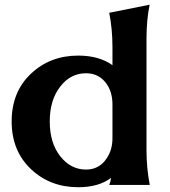

<svg xmlns="http://www.w3.org/2000/svg" viewBox="-20 -782 718 812"><path d="M613.3 0Q613.3 0 441.9 0Q447.8 -13.7 449.7 -29.8Q397.5 9.8 310.5 9.8Q192.4 9.8 111.3 -66.4Q29.3 -143.6 29.3 -268.6Q29.3 -393.6 111.3 -470.7Q192.4 -546.9 310.5 -546.9Q398.9 -546.9 455.6 -506.3V-583.5Q455.6 -659.2 441.9 -728L612.8 -762.2Q599.6 -698.2 599.6 -619.6V-143.6Q599.6 -73.2 613.3 0ZM343.8 -64.9Q399.9 -64.9 431.2 -112.3Q455.6 -148.4 455.6 -197.3V-339.8Q455.6 -391.6 431.2 -426.8Q399.4 -472.2 343.8 -472.2Q278.3 -472.2 234.9 -416Q190.4 -358.9 190.4 -268.6Q190.4 -177.2 234.9 -121.1Q279.3 -64.9 343.8 -64.9Z"/></svg>

Font: Classica
Style: Bold
Weight: 700
Designer: Wojciech Kalinowski "wmk69" (wmk69@o2.pl)
Foundry: Wojciech Kalinowski "wmk69" (wmk69@o2.pl)
Version: Version 2.1.1; 2021-05-14